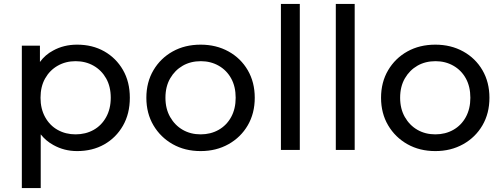

<svg xmlns="http://www.w3.org/2000/svg" viewBox="-20 -762 2550 976"><path d="M372 6Q306 6 251 -25Q214 -45 187 -79V194H91V-530H183V-447Q210 -484 250 -505Q304 -535 372 -535Q450 -535 510 -501Q570 -467 605 -406.5Q640 -346 640 -265Q640 -184 605 -123Q570 -62 510 -28Q450 6 372 6ZM364 -79Q415 -79 455.5 -101.5Q496 -124 519.5 -166.5Q543 -209 543 -265Q543 -322 519.5 -363.5Q496 -405 455.5 -428Q415 -451 364 -451Q314 -451 273.5 -428Q233 -405 209.5 -363.5Q186 -322 186 -265Q186 -209 209.5 -166.5Q233 -124 273.5 -101.5Q314 -79 364 -79Z M1000 6Q920 6 858 -29Q796 -64 760 -125Q724 -186 724 -265Q724 -344 760 -405Q796 -466 858 -500.5Q920 -535 1000 -535Q1079 -535 1141.5 -500.5Q1204 -466 1239.5 -405Q1275 -344 1275 -265Q1275 -186 1239.5 -125Q1204 -64 1141.5 -29Q1079 6 1000 6ZM1000 -79Q1051 -79 1091.5 -102Q1132 -125 1155 -167Q1178 -209 1178 -265Q1178 -322 1155 -363.5Q1132 -405 1091.5 -428Q1051 -451 1001 -451Q949 -451 909 -428Q869 -405 845 -363.5Q821 -322 821 -265Q821 -209 845 -167Q869 -125 909 -102Q949 -79 1000 -79Z M1408 0V-742H1504V0Z M1687 0V-742H1783V0Z M2193 6Q2113 6 2051 -29Q1989 -64 1953 -125Q1917 -186 1917 -265Q1917 -344 1953 -405Q1989 -466 2051 -500.5Q2113 -535 2193 -535Q2272 -535 2334.5 -500.5Q2397 -466 2432.5 -405Q2468 -344 2468 -265Q2468 -186 2432.5 -125Q2397 -64 2334.5 -29Q2272 6 2193 6ZM2193 -79Q2244 -79 2284.5 -102Q2325 -125 2348 -167Q2371 -209 2371 -265Q2371 -322 2348 -363.5Q2325 -405 2284.5 -428Q2244 -451 2194 -451Q2142 -451 2102 -428Q2062 -405 2038 -363.5Q2014 -322 2014 -265Q2014 -209 2038 -167Q2062 -125 2102 -102Q2142 -79 2193 -79Z"/></svg>

Font: Montserrat Z Med
Style: Regular
Weight: 500
Designer: Julieta Ulanovsky
Foundry: Julieta Ulanovsky
Version: Version 8.000